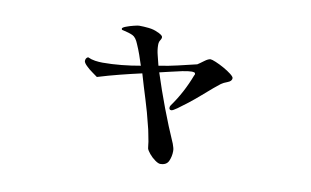

<svg xmlns="http://www.w3.org/2000/svg" viewBox="-57 -547 1113 687"><g transform="rotate(10 500.0 -204.0)"><path d="M760 -314Q760 -303 745 -297.5Q730 -292 722 -286Q715 -281 698.5 -267Q682 -253 661.5 -235Q641 -217 620.5 -201Q600 -185 584.5 -174Q569 -163 564 -163Q556 -163 556 -171Q556 -176 559 -180Q598 -234 623 -300Q625 -302 625 -305Q625 -310 620.5 -311Q616 -312 613 -312Q600 -312 578 -307.5Q556 -303 534 -297.5Q512 -292 498 -289Q518 -227 541 -166Q564 -105 590 -46Q592 -39 594 -33.5Q596 -28 596 -20Q596 -1 588.5 16Q581 33 558 33Q551 33 539 24.5Q527 16 517.5 4.5Q508 -7 506 -14Q505 -19 504.5 -25.5Q504 -32 503 -38Q500 -52 497.5 -66.5Q495 -81 491 -95Q480 -141 466 -185.5Q452 -230 439 -275Q399 -266 359.5 -256Q320 -246 281 -234Q276 -238 263 -247Q250 -256 239.5 -266.5Q229 -277 229 -283Q229 -294 238 -298Q251 -292 265 -290Q279 -288 292 -288Q326 -288 361 -291.5Q396 -295 429 -301Q423 -320 416.5 -338.5Q410 -357 402 -375Q393 -398 380 -404Q367 -410 344 -415Q339 -415 339 -420Q339 -424 352 -429Q365 -434 379.5 -437.5Q394 -441 398 -441Q415 -441 433.5 -439Q452 -437 466 -430Q470 -429 478 -424Q486 -419 486 -414Q486 -409 481.5 -402.5Q477 -396 477 -385Q477 -367 482 -348Q487 -329 491 -312Q526 -317 559.5 -325Q593 -333 627 -341Q635 -346 649 -356.5Q663 -367 671 -367Q676 -367 690.5 -361Q705 -355 721 -346Q737 -337 748.5 -328Q760 -319 760 -314Z"/></g></svg>

Font: Kaisei HarunoUmi Medium
Style: Regular
Weight: 500
Designer: Font-Kai, 金井和夫
Foundry: KAZUO KANAI
Version: Version 5.003